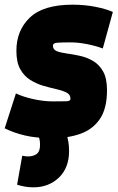

<svg xmlns="http://www.w3.org/2000/svg" viewBox="-45 -580 502 820"><path d="M-25 -32 23 -181Q52 -167 96 -157Q140 -147 182 -147Q220 -147 238 -147.5Q256 -148 256 -158Q256 -176 239.5 -184.5Q223 -193 196.5 -199Q170 -205 140.5 -213.5Q111 -222 84.5 -238.5Q58 -255 41.5 -284.5Q25 -314 25 -363Q25 -450 82.5 -505Q140 -560 265 -560Q316 -560 362 -551Q408 -542 437 -529L394 -373Q361 -385 324.5 -392Q288 -399 257 -399Q217 -399 199 -397.5Q181 -396 181 -385Q181 -368 197.5 -361.5Q214 -355 240.5 -351.5Q267 -348 296.5 -341.5Q326 -335 352 -320Q378 -305 395 -275.5Q412 -246 412 -195Q412 -117 382 -72.5Q352 -28 299.5 -9Q247 10 179 10Q109 10 61 -1.5Q13 -13 -25 -32ZM28 209 50 85Q62 88 76 88Q97 88 111.5 77.5Q126 67 126 39Q126 24 123.5 14Q121 4 117 -8L238 -9Q244 7 247 26Q250 45 250 65Q250 137 206.5 178.5Q163 220 98 220Q78 220 61.5 217Q45 214 28 209Z"/></svg>

Font: Georama SemiCondensed Black
Style: Italic
Weight: 900
Width: 4
Italic angle: -9°
Designer: Jean-Baptiste Levee
Foundry: Production Type
Version: Version 1.000